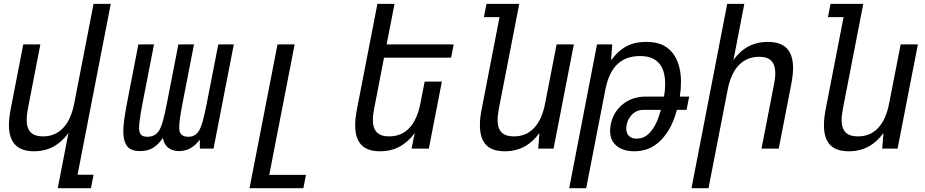

<svg xmlns="http://www.w3.org/2000/svg" viewBox="-20 -780 4856 1008"><path d="M339.4 -82Q305.7 -34.7 260.5 -10.3Q215.3 14.2 158.2 14.2Q26.9 14.2 26.9 -123Q26.9 -141.6 29.3 -162.6Q31.7 -183.6 36.1 -207L102.1 -546.9H191.9L126 -207Q120.1 -175.3 120.1 -151.4Q120.1 -106.4 141.1 -85.2Q162.1 -64 205.6 -64Q269 -64 311 -107.7Q353 -151.4 369.6 -236.8L471.2 -759.8H561.5L387.2 137.2H471.2L457.5 208H283.2Z M714.8 13.2Q684.6 13.2 664.6 2.4Q644.5 -8.3 634.8 -37.1Q627.4 -59.1 627.4 -91.3Q627.4 -117.7 632.1 -151.6Q636.7 -185.5 645 -230L706.5 -546.9H788.6L727.5 -233.9Q722.2 -205.1 718.5 -183.8Q714.8 -162.6 712.4 -140.1Q711.4 -131.3 710.7 -123.5Q710 -115.7 710 -108.9Q710 -86.9 719 -74.5Q728 -62 753.9 -62Q774.4 -62 789.1 -69.8Q803.7 -77.6 813.5 -91.8Q825.2 -108.9 835.2 -144.8Q845.2 -180.7 855.5 -233.9L916.5 -546.9H998.5L937.5 -233.9Q929.2 -190.4 925 -160.4Q920.9 -130.4 920.9 -111.8Q920.9 -98.1 923.3 -89.4Q926.8 -77.6 937.5 -69.8Q948.2 -62 968.8 -62Q985.8 -62 998 -68.1Q1010.3 -74.2 1018.8 -85.2Q1027.3 -96.2 1033.2 -110.6Q1039.1 -125 1043.9 -142.1Q1054.2 -178.7 1064.9 -233.9L1126 -546.9H1207.5L1101.1 0H1029.3L1028.8 -46.9Q1004.9 -15.1 978 -1Q951.2 13.2 920.4 13.2Q886.7 13.2 864.3 -3.4Q841.8 -20 835 -55.7Q811 -20.5 783.2 -3.7Q755.4 13.2 714.8 13.2Z M1437 -546.9H1526.9L1393.6 138.2H1586.4L1572.8 208H1290Z M1975.6 14.2Q1908.7 14.2 1876.7 -19.8Q1844.7 -53.7 1844.7 -122.6Q1844.7 -160.6 1854 -207L1961.4 -759.8H2051.3L2009.8 -546.9H2361.8L2348.1 -477.1H1996.1L1943.8 -207Q1940.9 -191.4 1939.2 -177.5Q1937.5 -163.6 1937.5 -150.9Q1937.5 -106.4 1958.5 -85.2Q1979.5 -64 2022.9 -64Q2088.4 -64 2129.6 -108.6Q2170.9 -153.3 2187 -236.8L2209.5 -351.6H2299.8L2231.4 0H2141.1L2157.2 -82Q2123.5 -34.7 2078.1 -10.3Q2032.7 14.2 1975.6 14.2Z M2630.4 14.2Q2563 14.2 2531.2 -20Q2499.5 -54.2 2499.5 -122.6Q2499.5 -161.1 2508.8 -207L2602.5 -689.9H2520.5L2534.2 -759.8H2706.1L2598.6 -207Q2595.7 -191.4 2594 -177.5Q2592.3 -163.6 2592.3 -150.9Q2592.3 -106.4 2613.3 -85.2Q2634.3 -64 2677.7 -64Q2743.2 -64 2784.4 -108.6Q2825.7 -153.3 2841.8 -236.8L2902.3 -546.9H2992.7L2886.2 0H2805.7L2812 -82Q2778.3 -34.7 2732.9 -10.3Q2687.5 14.2 2630.4 14.2Z M3114.3 -546.9H3194.3L3188 -463.9Q3210 -492.2 3231.2 -510.7Q3252.4 -529.3 3275.9 -540.5Q3299.3 -551.8 3324.7 -555.9Q3350.1 -560.1 3373.5 -560.1Q3428.2 -560.1 3465.1 -540.5Q3502 -521 3524.4 -482.4Q3539.1 -456.5 3547.1 -423.8Q3555.2 -391.1 3555.2 -349.6Q3555.2 -332 3553.7 -312.7Q3552.2 -293.5 3548.8 -272.9H3598.1L3584.5 -203.1H3533.7Q3516.1 -138.7 3490.7 -97.2Q3465.3 -55.7 3435.5 -30.8Q3405.8 -5.9 3374.3 4.2Q3342.8 14.2 3310.5 14.2Q3276.4 14.2 3250.5 4.6Q3224.6 -4.9 3208 -22.9Q3183.1 -49.8 3183.1 -92.8Q3183.1 -107.9 3186 -124Q3193.4 -163.1 3211.9 -190.9Q3230.5 -218.8 3254.9 -236.8Q3279.8 -255.4 3309.1 -264.2Q3338.4 -272.9 3367.7 -272.9H3465.8Q3469.2 -291.5 3470.7 -308.6Q3472.2 -325.7 3472.2 -341.3Q3472.2 -394 3453.1 -429.2Q3438 -456.5 3410.6 -471.2Q3383.3 -485.8 3339.8 -485.8Q3304.7 -485.8 3274.9 -475.6Q3245.1 -465.3 3221.7 -443.4Q3198.7 -421.9 3182.6 -387.9Q3166.5 -354 3156.7 -302.2L3057.6 208H2968.3ZM3323.2 -52.2Q3342.8 -52.2 3360.1 -60.1Q3377.4 -67.9 3393.6 -85.9Q3410.6 -104.5 3424.3 -132.8Q3438 -161.1 3449.7 -203.1H3354Q3340.3 -203.1 3327.1 -198Q3314 -192.9 3303.2 -183.6Q3292.5 -174.3 3283.2 -159.4Q3273.9 -144.5 3270 -124Q3268.1 -114.7 3268.1 -104.5Q3268.1 -86.4 3275.9 -73.7Q3282.2 -64 3293.7 -58.1Q3305.2 -52.2 3323.2 -52.2Z M3797.9 -759.8H3887.7L3830.6 -464.8Q3897.9 -560.1 4011.2 -560.1Q4078.1 -560.1 4110.8 -526.1Q4143.6 -492.2 4143.6 -422.4Q4143.6 -403.8 4141.1 -383.1Q4138.7 -362.3 4134.3 -338.9L4068.4 0H3978L4043.9 -338.9Q4046.9 -354.5 4048.6 -368.7Q4050.3 -382.8 4050.3 -395Q4050.3 -439.5 4029.5 -460.7Q4008.8 -481.9 3965.3 -481.9Q3902.8 -481.9 3860.1 -439.2Q3817.4 -396.5 3800.3 -309.1L3699.7 208H3610.4Z M4436.5 14.2Q4369.1 14.2 4337.4 -20Q4305.7 -54.2 4305.7 -122.6Q4305.7 -161.1 4314.9 -207L4408.7 -689.9H4326.7L4340.3 -759.8H4512.2L4404.8 -207Q4401.9 -191.4 4400.1 -177.5Q4398.4 -163.6 4398.4 -150.9Q4398.4 -106.4 4419.4 -85.2Q4440.4 -64 4483.9 -64Q4549.3 -64 4590.6 -108.6Q4631.8 -153.3 4647.9 -236.8L4708.5 -546.9H4798.8L4692.4 0H4611.8L4618.2 -82Q4584.5 -34.7 4539.1 -10.3Q4493.7 14.2 4436.5 14.2Z"/></svg>

Font: Hack
Style: Italic
Weight: 400
Italic angle: -11°
Monospace: yes
Designer: Christopher Simpkins
Foundry: Christopher Simpkins
Version: Version 2.019; ttfautohint (v1.4.1) -l 4 -r 80 -G 350 -x 0 -